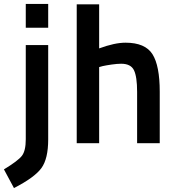

<svg xmlns="http://www.w3.org/2000/svg" viewBox="-53 -728 898 976"><path d="M78 -20V-499H192V-19Q192 79 157.5 126.5Q123 174 18 228L-33 133Q38 90 58 64.5Q78 39 78 -20ZM78 -587V-708H192V-587Z M451 0H337V-706H451V-482Q530 -511 585 -511Q685 -511 722 -452.5Q759 -394 759 -262V0H644V-261Q644 -338 628 -371Q612 -404 563 -404Q543 -404 515 -400Q487 -396 469 -392L451 -387Z"/></svg>

Font: TypoPRO Titillium Text
Style: 800 wt
Weight: 800
Designer: Accademia di Belle Arti di Urbino and others
Foundry: Accademia di Belle Arti di Urbino and others.
Version: Version 25.000